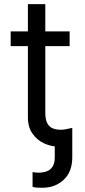

<svg xmlns="http://www.w3.org/2000/svg" viewBox="-20 -696 406 921"><path d="M242.7 -65.4 326.7 -82.5V58.1Q326.7 128.4 285.4 166.5Q244.1 204.6 184.6 204.6Q171.9 204.6 158.9 204.1Q146 203.6 136.2 200.2V129.4Q141.6 130.4 148.7 131.3Q155.8 132.3 163.6 132.3Q186.5 132.3 204.3 125.7Q222.2 119.1 232.4 102.8Q242.7 86.4 242.7 58.1ZM314 -545.4V-474.6H31.2V-545.4ZM113.8 -676.3H197.3V-156.2Q197.3 -120.6 207.8 -103Q218.3 -85.4 234.9 -79.6Q251.5 -73.7 270 -73.7Q283.7 -73.7 292.5 -75.4Q301.3 -77.1 306.6 -78.1L323.7 -2.9Q315.4 0.5 300 3.9Q284.7 7.3 261.2 7.3Q225.6 7.3 191.9 -8.1Q158.2 -23.4 136 -54.7Q113.8 -85.9 113.8 -133.3Z"/></svg>

Font: Sahel VF Regular
Style: Regular
Weight: 400
Foundry: Saber Rastikerdar (saber.rastikerdar@gmail.com)
Version: Version 3.4.0